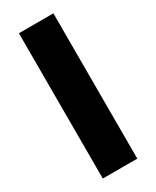

<svg xmlns="http://www.w3.org/2000/svg" viewBox="-204 -786 742 911"><g transform="rotate(-30 167.0 -331.0)"><path d="M72 67V-729H261V67Z"/></g></svg>

Font: Hubot Sans Condensed ExtraLight Black
Style: Regular
Weight: 900
Version: Version 2.000